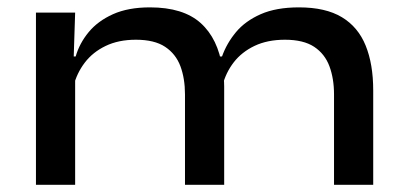

<svg xmlns="http://www.w3.org/2000/svg" viewBox="-20 -514 1130 534"><path d="M909 0V-251.5Q909 -295.5 896.2 -329.8Q883.5 -364 853.8 -383.8Q824 -403.5 772.5 -403.5Q724 -403.5 688.2 -386.5Q652.5 -369.5 630.2 -340.8Q608 -312 599 -276.5L584.5 -357H597.5Q610.5 -393.5 636.2 -424.5Q662 -455.5 705 -474.5Q748 -493.5 811.5 -493.5Q885.5 -493.5 930.8 -466.2Q976 -439 997 -387.2Q1018 -335.5 1018 -262.5V0ZM80 0V-479H189L184.5 -339.5L189 -324V0ZM494.5 0V-251.5Q494.5 -295.5 481.8 -329.8Q469 -364 439.2 -383.8Q409.5 -403.5 358 -403.5Q309.5 -403.5 273.8 -386.2Q238 -369 215.8 -339.8Q193.5 -310.5 184.5 -274.5L173.5 -357H190.5Q201 -393.5 226.5 -424.5Q252 -455.5 294.2 -474.5Q336.5 -493.5 397 -493.5Q489.5 -493.5 538 -450Q586.5 -406.5 598.5 -325Q601 -314 602.2 -299.5Q603.5 -285 603.5 -273.5V0Z"/></svg>

Font: Anek Latin Expanded Medium
Style: Regular
Weight: 500
Width: 7
Designer: Yesha Goshar
Foundry: Ek Type
Version: Version 1.003